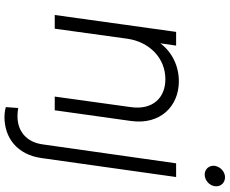

<svg xmlns="http://www.w3.org/2000/svg" viewBox="-102 -682 1005 840"><g transform="rotate(90 400.0 -262.5)"><path d="M46 0H106L150 -318C164 -414 234 -484 327 -484C409 -484 463 -428 449 -332L403 0H463L510 -335C527 -460 447 -543 336 -543C269 -543 208 -513 170 -462L180 -531H120ZM449 214C459 217 478 220 492 220C583 220 657 165 672 58L755 -531H695L612 54C602 125 553 163 490 163C480 163 465 162 453 160ZM706 -700C703 -676 720 -656 744 -656C769 -656 792 -676 795 -700C799 -725 781 -745 756 -745C732 -745 710 -725 706 -700Z"/></g></svg>

Font: Mluvka Light
Style: Italic
Weight: 300
Italic angle: -8°
Designer: Modified by Jiří Krblich, Original typeface by Gumpita Rahayu
Foundry: Gumpita Rahayu & Jiří Krblich
Version: Version 2.000;Glyphs 3.1.1 (3134)